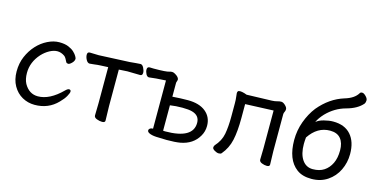

<svg xmlns="http://www.w3.org/2000/svg" viewBox="-74 -1089 2902 1481"><g transform="rotate(15 1377.0 -348.5)"><path d="M250 24Q196 24 150.5 -1.5Q105 -27 77.5 -75.5Q50 -124 50 -190Q50 -255 73 -309Q96 -363 133.5 -404Q171 -445 218.5 -468.5Q266 -492 311 -492Q355 -492 384 -480Q413 -468 430.5 -451.5Q448 -435 456 -420.5Q464 -406 464 -401Q464 -383 447 -366Q430 -349 419 -349Q407 -349 402 -357Q395 -371 388 -383.5Q381 -396 372 -402Q344 -421 315 -421Q286 -421 253.5 -403.5Q221 -386 193 -356Q130 -286 130 -199Q130 -149 148 -115Q187 -46 257 -46Q351 -46 449 -144Q466 -161 477 -161Q492 -161 492 -146Q492 -135 477.5 -108.5Q463 -82 433 -52Q360 24 250 24Z M787 16Q767 16 744.5 7.5Q722 -1 722 -18L724 -115V-404L662 -401Q639 -400 614.5 -396.5Q590 -393 578 -393Q562 -393 550.5 -414Q539 -435 539 -454Q539 -476 558 -476L630 -474L874 -485Q898 -487 922.5 -489.5Q947 -492 959 -492Q974 -492 985 -470.5Q996 -449 996 -432Q996 -409 978 -409L875 -411L808 -407V-115L811 0Q811 16 787 16Z M1275 -39Q1498 -39 1498 -166Q1498 -225 1437 -242Q1409 -250 1358 -250Q1305 -250 1260 -243V-40ZM1304 22 1241 20Q1198 20 1173 11Q1148 2 1148 -12Q1148 -22 1156.5 -28.5Q1165 -35 1178 -35H1181V-420L1103 -415L1048 -409Q1033 -409 1023.5 -427.5Q1014 -446 1014 -463Q1014 -485 1034 -485L1065 -484Q1168 -484 1191 -493Q1200 -496 1211 -496Q1222 -496 1235 -488Q1268 -469 1268 -448L1261 -424V-312Q1328 -317 1384 -317Q1476 -317 1527 -275Q1578 -233 1578 -163Q1578 -118 1556 -81Q1511 -3 1412 15Q1372 22 1304 22Z M1719 18Q1704 18 1685.5 7Q1667 -4 1667 -15Q1667 -25 1673 -34Q1718 -83 1729 -141.5Q1740 -200 1740 -281V-387Q1740 -417 1737 -438Q1734 -459 1734 -467Q1734 -476 1738 -482Q1742 -488 1757 -488Q1769 -488 1790 -482L1810 -475L2010 -481Q2035 -482 2051.5 -487Q2068 -492 2083 -492Q2098 -492 2115.5 -475.5Q2133 -459 2133 -445Q2133 -432 2127.5 -422.5Q2122 -413 2122 -402V-107L2125 -1Q2125 15 2102 15Q2083 15 2062 6.5Q2041 -2 2041 -19L2043 -107V-411L1818 -402V-291Q1818 -184 1802.5 -113.5Q1787 -43 1741 11Q1735 18 1719 18Z M2451 -52Q2505 -52 2541 -76Q2577 -100 2597.5 -142.5Q2618 -185 2618 -246Q2618 -306 2590 -340Q2562 -374 2505 -374Q2404 -374 2338 -275Q2335 -244 2335 -222Q2335 -143 2366 -97.5Q2397 -52 2451 -52ZM2460 23Q2387 23 2342.5 -10.5Q2298 -44 2276.5 -100Q2255 -156 2255 -233Q2255 -310 2281 -381Q2307 -452 2349 -506Q2434 -608 2547 -643Q2622 -665 2650 -712Q2654 -721 2669 -721Q2681 -721 2698 -704Q2715 -687 2715 -672Q2715 -656 2708 -645Q2666 -595 2579 -571.5Q2492 -548 2426 -480Q2390 -441 2376 -408Q2396 -427 2436.5 -437.5Q2477 -448 2510 -448Q2602 -448 2651 -392.5Q2700 -337 2700 -239Q2700 -170 2671 -110Q2642 -50 2587.5 -13.5Q2533 23 2460 23Z"/></g></svg>

Font: LXGW WenKai Lite Medium
Style: Regular
Weight: 500
Designer: LXGW / Fontworks Inc.
Foundry: LXGW / Fontworks Inc.
Version: Version 1.511; March 25, 2025